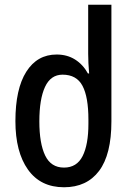

<svg xmlns="http://www.w3.org/2000/svg" viewBox="-20 -780 553 810"><path d="M250 10Q151 10 98 -64.5Q45 -139 45 -269Q45 -405 91 -477.5Q137 -550 219 -550Q263 -550 296.5 -529Q330 -508 351 -470H356Q354 -492 353 -514Q352 -536 352 -553V-760H450V-268Q450 -128 398 -59Q346 10 250 10ZM250 -73Q304 -73 328.5 -121.5Q353 -170 353 -258V-275Q353 -371 328 -418Q303 -465 244 -465Q194 -465 170 -413.5Q146 -362 146 -268Q146 -175 170.5 -124Q195 -73 250 -73Z"/></svg>

Font: Noto Sans Georgian Condensed Medium
Style: Regular
Weight: 500
Width: 3
Designer: Monotype Design Team, Akaki Razmadze
Foundry: Google LLC
Version: Version 2.005; ttfautohint (v1.8.4.7-5d5b)